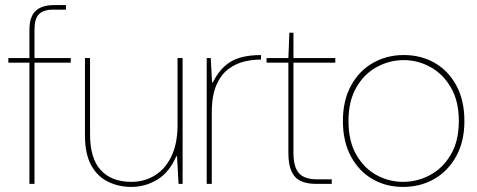

<svg xmlns="http://www.w3.org/2000/svg" viewBox="-20 -725 1882 757"><path d="M96 0V-608Q96 -638 105 -659.5Q114 -681 135.5 -693Q157 -705 194 -705H240V-687H190Q151 -687 133.5 -669Q116 -651 116 -608V0ZM13 -478V-496H259V-478Z M498 12Q448 12 406 -8.5Q364 -29 339.5 -73.5Q315 -118 315 -191V-496H335V-196Q335 -100 377.5 -54Q420 -8 498 -8Q550 -8 591.5 -34Q633 -60 656.5 -110Q680 -160 680 -232V-496H700V0H684L678 -109H675Q648 -46 600.5 -17Q553 12 498 12Z M795 0V-496H811L816 -400H819Q839 -440 865.5 -464Q892 -488 927.5 -498Q963 -508 1009 -508V-490H1003Q976 -490 943.5 -482.5Q911 -475 881.5 -453.5Q852 -432 833.5 -390.5Q815 -349 815 -281V0Z M1227 0Q1191 0 1166.5 -11Q1142 -22 1129.5 -49Q1117 -76 1117 -122V-478H1031V-496H1117L1121 -596H1137V-496H1302V-478H1137V-122Q1137 -67 1158.5 -42.5Q1180 -18 1230 -18H1288V0Z M1569 12Q1502 12 1448.5 -19Q1395 -50 1363.5 -108.5Q1332 -167 1332 -248Q1332 -329 1364 -387.5Q1396 -446 1450.5 -477Q1505 -508 1572 -508Q1640 -508 1694 -477Q1748 -446 1779.5 -387.5Q1811 -329 1811 -248Q1811 -167 1778.5 -108.5Q1746 -50 1691.5 -19Q1637 12 1569 12ZM1569 -8Q1625 -8 1675 -34.5Q1725 -61 1757 -114.5Q1789 -168 1789 -248Q1789 -327 1757.5 -380.5Q1726 -434 1676.5 -461Q1627 -488 1572 -488Q1516 -488 1466 -461Q1416 -434 1385 -380.5Q1354 -327 1354 -248Q1354 -168 1385 -114.5Q1416 -61 1465 -34.5Q1514 -8 1569 -8Z"/></svg>

Font: DM Sans 36pt Thin
Style: Regular
Weight: 250
Designer: Colophon Foundry, Jonny Pinhorn
Foundry: Colophon Foundry
Version: Version 4.004;gftools[0.9.30]